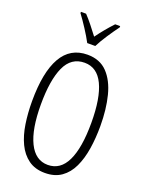

<svg xmlns="http://www.w3.org/2000/svg" viewBox="-174 -1029 848 1122"><g transform="rotate(20 250.0 -468.5)"><path d="M251 10Q190 10 148.5 -20Q107 -50 82.5 -101.5Q58 -153 48 -219.5Q38 -286 38 -359Q38 -539 91 -632Q144 -725 251 -725Q328 -725 374.5 -676.5Q421 -628 442 -545Q463 -462 463 -358Q463 -283 452.5 -216.5Q442 -150 418 -99Q394 -48 353 -19Q312 10 251 10ZM251 -40Q329 -40 368 -121Q407 -202 407 -358Q407 -512 368 -593.5Q329 -675 251 -675Q168 -675 130.5 -592.5Q93 -510 93 -358Q93 -205 133.5 -122.5Q174 -40 251 -40ZM225 -788Q207 -822 179.5 -864.5Q152 -907 128 -939V-947H160Q181 -925 205 -895Q229 -865 250 -837Q272 -867 293 -892.5Q314 -918 341 -947H372V-939Q348 -907 320 -864.5Q292 -822 275 -788Z"/></g></svg>

Font: Noto Sans Mono ExtraCondensed Light
Style: Regular
Weight: 300
Width: 2
Designer: Monotype Design Team
Foundry: Monotype Imaging Inc.
Version: Version 2.014; ttfautohint (v1.8.4.7-5d5b)